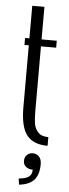

<svg xmlns="http://www.w3.org/2000/svg" viewBox="-57 -663 317 881"><g transform="rotate(5 101.5 -222.5)"><path d="M111 -155Q111 -120 114.5 -97Q118 -74 133.5 -57Q149 -40 181 -40V0Q115 0 85 -38.5Q55 -77 55 -165V-634H111ZM181 -452H35V-484H181ZM62 161Q94 158 108 148Q122 138 123 115Q103 115 91 105Q79 95 79 78Q79 61 90 50.5Q101 40 117 40Q134 40 145.5 52Q157 64 157 87Q157 135 135 159.5Q113 184 66 189Z"/></g></svg>

Font: Margherita Variable
Style: Regular
Weight: 400
Designer: James Puckett
Foundry: Dunwich Type Founders
Version: Version 1.008